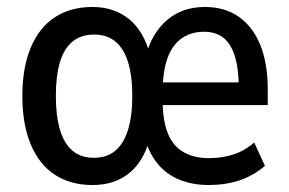

<svg xmlns="http://www.w3.org/2000/svg" viewBox="-20 -521 829 550"><path d="M245 9Q182 9 137 -20.5Q92 -50 68 -107.5Q44 -165 44 -246Q44 -327 68 -384.5Q92 -442 137 -471.5Q182 -501 245 -501Q307 -501 350 -466Q393 -431 410 -362H398Q415 -426 458.5 -463.5Q502 -501 567 -501Q624 -501 664 -473Q704 -445 725.5 -392.5Q747 -340 747 -264V-220H432V-285H679L664 -268Q664 -323 653 -359Q642 -395 620.5 -412.5Q599 -430 564 -430Q528 -430 501 -411.5Q474 -393 460 -355Q446 -317 446 -256V-233Q446 -175 461 -138.5Q476 -102 506 -85Q536 -68 579 -68Q617 -68 650 -79Q683 -90 708 -113L739 -46Q705 -17 665 -4Q625 9 578 9Q532 9 494.5 -6Q457 -21 431.5 -52Q406 -83 394 -129H410Q400 -86 378 -55Q356 -24 322.5 -7.5Q289 9 245 9ZM249 -69Q286 -69 310 -89Q334 -109 346.5 -148.5Q359 -188 359 -246Q359 -305 346.5 -344Q334 -383 310 -402.5Q286 -422 250 -422Q213 -422 188.5 -402.5Q164 -383 152 -344Q140 -305 140 -246Q140 -188 152 -148.5Q164 -109 188 -89Q212 -69 249 -69Z"/></svg>

Font: Nunito Sans 10pt Condensed SemiBold
Style: Regular
Weight: 600
Width: 3
Designer: Vernon Adams
Foundry: Vernon Adams
Version: Version 3.101;gftools[0.9.27]